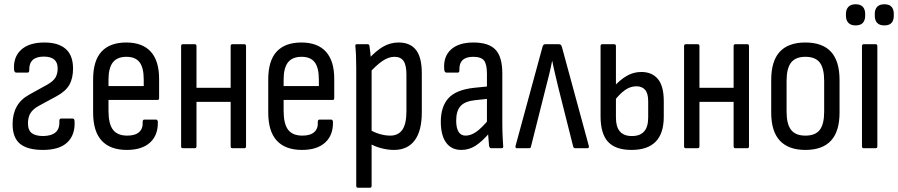

<svg xmlns="http://www.w3.org/2000/svg" viewBox="-20 -694 4205 899"><path d="M181 8Q109 8 74 -20.5Q39 -49 39 -113Q39 -160 58 -194.5Q77 -229 117 -251L202 -298Q230 -314 240 -331.5Q250 -349 250 -374Q250 -429 185 -429Q150 -429 133 -413Q116 -397 117 -366Q117 -354 109 -354H56Q48 -354 46 -366Q41 -425 78 -460Q115 -495 188 -495Q253 -495 287.5 -465Q322 -435 322 -373Q322 -327 304.5 -296.5Q287 -266 244 -243L161 -198Q134 -183 122.5 -164Q111 -145 111 -116Q111 -84 129 -70.5Q147 -57 183 -57Q222 -58 241 -75Q260 -92 258 -128Q258 -139 266 -139H320Q328 -139 329 -128Q333 -64 296 -28Q259 8 181 8Z M574 8Q496 8 456 -35.5Q416 -79 416 -167V-322Q416 -410 455.5 -452.5Q495 -495 571 -495Q647 -495 686 -452Q725 -409 725 -325V-235Q725 -226 718 -226H488V-176Q488 -114 509 -86.5Q530 -59 576 -59Q613 -59 631.5 -75.5Q650 -92 648 -123Q648 -134 656 -134H711Q717 -134 719 -125Q721 -62 683 -27Q645 8 574 8ZM488 -291H653V-321Q653 -377 633.5 -402.5Q614 -428 572 -428Q529 -428 508.5 -402Q488 -376 488 -321Z M1068 0Q1060 0 1060 -9V-478Q1060 -487 1068 -487H1124Q1132 -487 1132 -478V-9Q1132 0 1124 0ZM836 0Q828 0 828 -9V-478Q828 -487 836 -487H892Q900 -487 900 -478V-9Q900 0 892 0ZM890 -217V-283H1074V-217Z M1394 8Q1316 8 1276 -35.5Q1236 -79 1236 -167V-322Q1236 -410 1275.5 -452.5Q1315 -495 1391 -495Q1467 -495 1506 -452Q1545 -409 1545 -325V-235Q1545 -226 1538 -226H1308V-176Q1308 -114 1329 -86.5Q1350 -59 1396 -59Q1433 -59 1451.5 -75.5Q1470 -92 1468 -123Q1468 -134 1476 -134H1531Q1537 -134 1539 -125Q1541 -62 1503 -27Q1465 8 1394 8ZM1308 -291H1473V-321Q1473 -377 1453.5 -402.5Q1434 -428 1392 -428Q1349 -428 1328.5 -402Q1308 -376 1308 -321Z M1825 8Q1795 8 1763.5 -0.5Q1732 -9 1710 -23L1709 -88Q1730 -75 1756 -67Q1782 -59 1807 -59Q1845 -59 1864 -86.5Q1883 -114 1883 -173V-345Q1883 -389 1869.5 -408.5Q1856 -428 1827 -428Q1799 -428 1770 -408Q1741 -388 1705 -348L1702 -414Q1739 -455 1773 -475Q1807 -495 1846 -495Q1901 -495 1928 -460Q1955 -425 1955 -351V-168Q1955 -81 1921.5 -36.5Q1888 8 1825 8ZM1656 185Q1648 185 1648 176V-374Q1648 -406 1647 -431.5Q1646 -457 1644 -476Q1642 -487 1651 -487H1701Q1709 -487 1710 -478Q1712 -467 1714 -447Q1716 -427 1716 -412L1720 -378V176Q1720 185 1712 185Z M2279 0Q2273 0 2270 -11Q2269 -25 2266.5 -52.5Q2264 -80 2264 -100L2260 -117V-348Q2260 -393 2246.5 -410.5Q2233 -428 2195 -428Q2128 -428 2131 -364Q2131 -354 2123 -354H2071Q2061 -354 2060 -369Q2055 -428 2091 -461.5Q2127 -495 2197 -495Q2268 -495 2300 -461.5Q2332 -428 2332 -350V-120Q2332 -81 2333.5 -54Q2335 -27 2336 -11Q2338 0 2329 0ZM2140 8Q2094 8 2069 -26Q2044 -60 2044 -124Q2044 -195 2080 -234.5Q2116 -274 2201 -283L2271 -290V-232L2205 -225Q2157 -220 2136.5 -197.5Q2116 -175 2116 -129Q2116 -95 2127 -77Q2138 -59 2160 -59Q2184 -59 2209 -76Q2234 -93 2273 -139L2275 -75Q2237 -31 2206.5 -11.5Q2176 8 2140 8Z M2400 0Q2392 0 2394 -11L2520 -474Q2523 -487 2533 -487H2597Q2608 -487 2611 -474L2737 -11Q2739 0 2731 0H2673Q2667 0 2664 -7L2595 -281Q2588 -311 2580 -344Q2572 -377 2566 -408H2565Q2559 -377 2551 -344Q2543 -311 2535 -281L2466 -7Q2465 0 2457 0Z M2937 8Q2862 8 2827 -30Q2792 -68 2792 -150V-478Q2792 -487 2800 -487H2856Q2864 -487 2864 -478V-143Q2864 -100 2882.5 -78.5Q2901 -57 2939 -57Q2977 -57 2996 -78.5Q3015 -100 3015 -144V-220Q3015 -257 3000.5 -273.5Q2986 -290 2960 -290Q2930 -290 2904 -270.5Q2878 -251 2856 -221L2855 -289Q2882 -319 2913.5 -338Q2945 -357 2983 -357Q3033 -357 3060.5 -324Q3088 -291 3088 -220V-148Q3088 -69 3050 -30.5Q3012 8 2937 8Z M3423 0Q3415 0 3415 -9V-478Q3415 -487 3423 -487H3479Q3487 -487 3487 -478V-9Q3487 0 3479 0ZM3191 0Q3183 0 3183 -9V-478Q3183 -487 3191 -487H3247Q3255 -487 3255 -478V-9Q3255 0 3247 0ZM3245 -217V-283H3429V-217Z M3751 8Q3672 8 3631.5 -35.5Q3591 -79 3591 -167V-319Q3591 -408 3631 -451.5Q3671 -495 3751 -495Q3831 -495 3871 -451.5Q3911 -408 3911 -319V-167Q3911 -79 3871 -35.5Q3831 8 3751 8ZM3751 -59Q3798 -59 3818.5 -86Q3839 -113 3839 -171V-315Q3839 -374 3818.5 -401Q3798 -428 3751 -428Q3705 -428 3684 -401Q3663 -374 3663 -315V-171Q3663 -113 3684 -86Q3705 -59 3751 -59Z M4024 0Q4016 0 4016 -9V-478Q4016 -487 4024 -487H4080Q4088 -487 4088 -478V-9Q4088 0 4080 0ZM3986 -575Q3964 -575 3952.5 -587Q3941 -599 3941 -620V-629Q3941 -650 3952.5 -662Q3964 -674 3986 -674Q4009 -674 4020 -662Q4031 -650 4031 -629V-620Q4031 -599 4020 -587Q4009 -575 3986 -575ZM4121 -575Q4098 -575 4087 -587Q4076 -599 4076 -620V-629Q4076 -650 4087 -662Q4098 -674 4121 -674Q4144 -674 4154.5 -662Q4165 -650 4165 -629V-620Q4165 -599 4154.5 -587Q4144 -575 4121 -575Z"/></svg>

Font: Sofia Sans Condensed
Style: Regular
Weight: 400
Designer: Botio Nikoltchev, Ani Petrova
Foundry: lettersoup
Version: Version 4.100